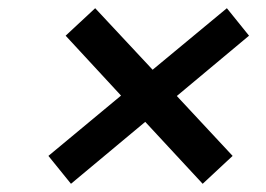

<svg xmlns="http://www.w3.org/2000/svg" viewBox="-20 -520 649 468"><path d="M153 -72 334 -223 474 -72 547 -140 411 -286 587 -433 533 -500 352 -350 212 -500 140 -433 275 -287 98 -140Z"/></svg>

Font: Ronzino Medium
Style: Italic
Weight: 500
Italic angle: -7.99998°
Designer: Nunzio Mazzaferro
Foundry: Collletttivo
Version: Version 1.000;Glyphs 3.3 (3337)